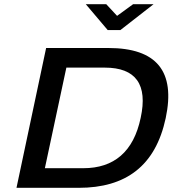

<svg xmlns="http://www.w3.org/2000/svg" viewBox="-20 -900 826 920"><path d="M499 -670H201L59 0H357C583 0 725 -105 774 -334C822 -559 730 -670 499 -670ZM195 -94 298 -576H482C631 -576 689 -495 654 -335C620 -173 526 -94 379 -94ZM391 -880 496 -756H557L716 -880H618L541 -824L489 -880Z"/></svg>

Font: LT Wave Medium
Style: Italic
Weight: 500
Designer: Daniel Lyons
Version: Version 2.5 (Glyphs App)